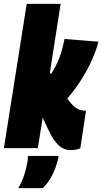

<svg xmlns="http://www.w3.org/2000/svg" viewBox="-40 -760 525 985"><path d="M-20 0 97 -740H271L216 -388L221 -379Q245 -415 262 -457Q279 -499 291 -560L465 -546Q453 -499 429.5 -447.5Q406 -396 374 -346.5Q342 -297 305 -254Q331 -219 348 -207.5Q365 -196 381 -194Q391 -192 401 -192L372 1Q358 6 346 8Q334 10 322 10Q287 10 260 -15.5Q233 -41 212 -86L179 -156L154 0ZM103 40H260Q260 44 259 52Q248 98 229 136.5Q210 175 180 205H54Q74 170 84.5 137Q95 104 101 70Q103 55 103 40Z"/></svg>

Font: Georama Condensed Black
Style: Italic
Weight: 900
Width: 3
Italic angle: -9°
Designer: Jean-Baptiste Levee
Foundry: Production Type
Version: Version 1.000